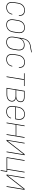

<svg xmlns="http://www.w3.org/2000/svg" viewBox="2278 -3052 945 5540"><g transform="rotate(90 2750.0 -282.5)"><path d="M192 8Q165 8 139.5 1.5Q114 -5 94 -20Q74 -35 61 -57.5Q48 -80 42 -105.5Q36 -131 37.5 -158.5Q39 -186 43 -213L63 -333Q67 -358 75 -383Q83 -408 97 -431.5Q111 -455 131 -474Q151 -493 174.5 -505.5Q198 -518 224 -523Q250 -528 276 -528Q299 -528 322 -524.5Q345 -521 365 -511Q385 -501 400.5 -485.5Q416 -470 424.5 -449.5Q433 -429 435 -406Q437 -383 433 -359L432 -355H413L414 -359Q419 -390 412 -420.5Q405 -451 385 -472Q365 -493 335.5 -501.5Q306 -510 274 -510Q251 -510 228 -505.5Q205 -501 183 -489Q161 -477 143 -459Q125 -441 112.5 -420Q100 -399 93 -376Q86 -353 82 -330L62 -210Q59 -186 57.5 -161.5Q56 -137 61 -114Q66 -91 77 -70.5Q88 -50 105.5 -36Q123 -22 146 -16Q169 -10 194 -10Q225 -10 258 -19.5Q291 -29 317.5 -50.5Q344 -72 360 -102.5Q376 -133 382 -165H401Q397 -142 387.5 -118.5Q378 -95 364 -74.5Q350 -54 329.5 -37.5Q309 -21 286.5 -10.5Q264 0 240 4Q216 8 192 8Z M695 8Q668 8 642 1.5Q616 -5 595.5 -20Q575 -35 561.5 -57Q548 -79 542 -105Q536 -131 537.5 -158.5Q539 -186 543 -213L563 -333Q567 -359 575 -384Q583 -409 597.5 -432Q612 -455 632 -474Q652 -493 676 -505.5Q700 -518 726 -523Q752 -528 778 -528Q805 -528 831.5 -521.5Q858 -515 878.5 -500Q899 -485 912.5 -463Q926 -441 931.5 -415Q937 -389 936 -361.5Q935 -334 931 -307L911 -187Q906 -161 898 -136Q890 -111 875.5 -88Q861 -65 841 -46Q821 -27 797 -14.5Q773 -2 747 3Q721 8 695 8ZM696 -10Q719 -10 743 -14.5Q767 -19 789 -30.5Q811 -42 829.5 -60Q848 -78 860.5 -99Q873 -120 880 -143.5Q887 -167 891 -190L911 -310Q915 -334 916 -358.5Q917 -383 912.5 -406.5Q908 -430 896.5 -450Q885 -470 867 -484Q849 -498 825.5 -504Q802 -510 777 -510Q754 -510 730.5 -505.5Q707 -501 685 -489.5Q663 -478 644.5 -460Q626 -442 613.5 -421Q601 -400 593.5 -376.5Q586 -353 582 -330L562 -210Q559 -186 557.5 -161.5Q556 -137 561 -113.5Q566 -90 577.5 -70Q589 -50 606.5 -36Q624 -22 647.5 -16Q671 -10 696 -10Z M1196 8Q1168 8 1142 2Q1116 -4 1095.5 -19Q1075 -34 1061.5 -55.5Q1048 -77 1042.5 -102.5Q1037 -128 1037.5 -155.5Q1038 -183 1042 -210L1062 -328Q1067 -356 1071 -383.5Q1075 -411 1079 -439Q1084 -466 1090.5 -493Q1097 -520 1107.5 -546Q1118 -572 1134.5 -596Q1151 -620 1173.5 -639Q1196 -658 1222 -670.5Q1248 -683 1275 -690Q1302 -697 1329 -700.5Q1356 -704 1383.5 -708.5Q1411 -713 1438.5 -719.5Q1466 -726 1492 -735L1489 -717Q1459 -706 1427 -698.5Q1395 -691 1363.5 -686.5Q1332 -682 1300 -677Q1268 -672 1237 -658Q1206 -644 1181 -621Q1156 -598 1139 -569Q1122 -540 1113.5 -508.5Q1105 -477 1100 -446Q1098 -437 1097 -428Q1096 -419 1095 -411Q1108 -436 1127.5 -458Q1147 -480 1172.5 -494Q1198 -508 1225.5 -514Q1253 -520 1280 -520Q1307 -520 1333 -514Q1359 -508 1379 -493Q1399 -478 1412 -456Q1425 -434 1430.5 -408.5Q1436 -383 1435 -356Q1434 -329 1430 -302L1410 -184Q1406 -159 1398 -134Q1390 -109 1375.5 -86Q1361 -63 1341 -44.5Q1321 -26 1297 -13.5Q1273 -1 1247 3.5Q1221 8 1196 8ZM1196 -10Q1219 -10 1242.5 -14.5Q1266 -19 1288 -30Q1310 -41 1328 -58.5Q1346 -76 1359 -97Q1372 -118 1379.5 -141Q1387 -164 1391 -187L1410 -305Q1414 -329 1415 -353.5Q1416 -378 1411 -401Q1406 -424 1395 -444Q1384 -464 1365.5 -477.5Q1347 -491 1324 -496.5Q1301 -502 1276 -502Q1253 -502 1229.5 -497.5Q1206 -493 1184.5 -482Q1163 -471 1144.5 -453.5Q1126 -436 1113 -415.5Q1100 -395 1092.5 -372Q1085 -349 1082 -326L1062 -207Q1058 -183 1057 -158.5Q1056 -134 1061 -111Q1066 -88 1077.5 -68Q1089 -48 1107 -34.5Q1125 -21 1148 -15.5Q1171 -10 1196 -10Z M1692 8Q1665 8 1639.5 1.5Q1614 -5 1594 -20Q1574 -35 1561 -57.5Q1548 -80 1542 -105.5Q1536 -131 1537.5 -158.5Q1539 -186 1543 -213L1563 -333Q1567 -358 1575 -383Q1583 -408 1597 -431.5Q1611 -455 1631 -474Q1651 -493 1674.5 -505.5Q1698 -518 1724 -523Q1750 -528 1776 -528Q1799 -528 1822 -524.5Q1845 -521 1865 -511Q1885 -501 1900.5 -485.5Q1916 -470 1924.5 -449.5Q1933 -429 1935 -406Q1937 -383 1933 -359L1932 -355H1913L1914 -359Q1919 -390 1912 -420.5Q1905 -451 1885 -472Q1865 -493 1835.5 -501.5Q1806 -510 1774 -510Q1751 -510 1728 -505.5Q1705 -501 1683 -489Q1661 -477 1643 -459Q1625 -441 1612.5 -420Q1600 -399 1593 -376Q1586 -353 1582 -330L1562 -210Q1559 -186 1557.5 -161.5Q1556 -137 1561 -114Q1566 -91 1577 -70.5Q1588 -50 1605.5 -36Q1623 -22 1646 -16Q1669 -10 1694 -10Q1725 -10 1758 -19.5Q1791 -29 1817.5 -50.5Q1844 -72 1860 -102.5Q1876 -133 1882 -165H1901Q1897 -142 1887.5 -118.5Q1878 -95 1864 -74.5Q1850 -54 1829.5 -37.5Q1809 -21 1786.5 -10.5Q1764 0 1740 4Q1716 8 1692 8Z M2184 0 2267 -502H2093L2096 -520H2464L2461 -502H2287L2204 0Z M2516 0 2602 -520H2782Q2802 -520 2822 -517.5Q2842 -515 2860 -508Q2878 -501 2893 -489Q2908 -477 2917 -460Q2926 -443 2927.5 -423Q2929 -403 2926 -383Q2923 -363 2913.5 -343.5Q2904 -324 2888 -309Q2872 -294 2852.5 -284.5Q2833 -275 2813 -270Q2836 -264 2857 -252.5Q2878 -241 2891.5 -222.5Q2905 -204 2909.5 -180Q2914 -156 2909 -131Q2906 -109 2896 -88.5Q2886 -68 2869 -52Q2852 -36 2831 -26Q2810 -16 2788.5 -10Q2767 -4 2745.5 -2Q2724 0 2703 0ZM2582 -279H2746Q2763 -279 2780.5 -281Q2798 -283 2814.5 -288Q2831 -293 2847 -301.5Q2863 -310 2876 -323Q2889 -336 2896.5 -352.5Q2904 -369 2906 -385Q2909 -403 2907.5 -420Q2906 -437 2898.5 -451.5Q2891 -466 2877.5 -476Q2864 -486 2848.5 -492Q2833 -498 2816 -500Q2799 -502 2782 -502H2619ZM2539 -18H2703Q2722 -18 2741.5 -20Q2761 -22 2780.5 -27Q2800 -32 2818.5 -41Q2837 -50 2852.5 -63.5Q2868 -77 2877.5 -96Q2887 -115 2890 -134Q2893 -154 2890.5 -173.5Q2888 -193 2878 -208.5Q2868 -224 2852 -234Q2836 -244 2818 -250.5Q2800 -257 2781 -259Q2762 -261 2742 -261H2579Z M3196 8Q3168 8 3142.5 1.5Q3117 -5 3096 -20Q3075 -35 3062 -57Q3049 -79 3042.5 -105Q3036 -131 3037.5 -158.5Q3039 -186 3043 -213L3063 -333Q3067 -359 3075 -384Q3083 -409 3097.5 -432Q3112 -455 3132 -474Q3152 -493 3176 -505.5Q3200 -518 3226 -523Q3252 -528 3277 -528Q3305 -528 3331 -521.5Q3357 -515 3378 -500Q3399 -485 3412.5 -463Q3426 -441 3431.5 -415Q3437 -389 3436 -361.5Q3435 -334 3431 -307L3421 -251H3069L3062 -210Q3059 -186 3057.5 -161Q3056 -136 3061.5 -113Q3067 -90 3078.5 -69.5Q3090 -49 3108 -35.5Q3126 -22 3149.5 -16Q3173 -10 3197 -10Q3226 -10 3254.5 -15.5Q3283 -21 3309.5 -36.5Q3336 -52 3355 -77Q3374 -102 3380 -130H3399Q3395 -109 3384 -89Q3373 -69 3357.5 -52Q3342 -35 3322.5 -23Q3303 -11 3281.5 -4Q3260 3 3238.5 5.5Q3217 8 3196 8ZM3072 -269H3404L3411 -310Q3415 -334 3416 -359Q3417 -384 3412.5 -407Q3408 -430 3396.5 -450Q3385 -470 3367 -484Q3349 -498 3325.5 -504Q3302 -510 3277 -510Q3254 -510 3230.5 -505.5Q3207 -501 3185 -489.5Q3163 -478 3144.5 -460Q3126 -442 3113.5 -421Q3101 -400 3093.5 -376.5Q3086 -353 3082 -330Z M3516 0 3602 -520H3622L3582 -281H3898L3938 -520H3958L3872 0H3852L3895 -263H3579L3536 0Z M4016 0 4102 -520H4122L4087 -312Q4075 -239 4062.5 -166.5Q4050 -94 4038 -22L4428 -520H4458L4372 0H4352L4386 -208Q4398 -281 4410.5 -353.5Q4423 -426 4435 -498L4046 0Z M4889 170 4917 0H4516L4602 -520H4622L4539 -18H4855L4938 -520H4958L4875 -18H4940L4909 170Z M5016 0 5102 -520H5122L5087 -312Q5075 -239 5062.5 -166.5Q5050 -94 5038 -22L5428 -520H5458L5372 0H5352L5386 -208Q5398 -281 5410.5 -353.5Q5423 -426 5435 -498L5046 0Z"/></g></svg>

Font: Iosevka Thin Oblique
Style: Regular
Weight: 100
Italic angle: -9°
Monospace: yes
Designer: Belleve Invis
Foundry: Belleve Invis
Version: Version 32.5.0; ttfautohint (v1.8.4)